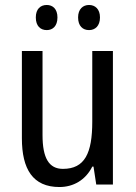

<svg xmlns="http://www.w3.org/2000/svg" viewBox="-20 -742 545 772"><path d="M124 -672C124 -637 143 -621 168 -621C192 -621 211 -637 211 -672C211 -706 192 -722 168 -722C143 -722 124 -706 124 -672ZM294 -672C294 -637 313 -621 338 -621C362 -621 382 -637 382 -672C382 -706 362 -722 338 -722C314 -722 294 -706 294 -672ZM434 -537H351V-253C351 -126 321 -63 233 -63C177 -63 151 -106 151 -199V-537H68V-186C68 -62 112 10 219 10C275 10 324 -18 351 -72H356L367 0H434Z"/></svg>

Font: Noto Sans Kannada Condensed
Style: Regular
Weight: 400
Width: 3
Designer: Jelle Bosma - Monotype Design Team
Foundry: Monotype Imaging Inc.
Version: Version 2.005